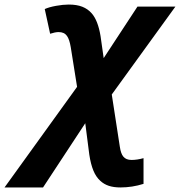

<svg xmlns="http://www.w3.org/2000/svg" viewBox="-155 -575 783 835"><path d="M180.2 -197.3 152.8 -369.1Q147 -404.3 136.2 -418.9Q124.5 -435.5 100.1 -435.5Q85 -435.5 63 -428.2L39.6 -535.6Q57.6 -543.9 88.6 -549.6Q119.6 -555.2 144 -555.2Q178.7 -555.2 202.9 -545.7Q227.1 -536.1 243.7 -517.1Q271 -486.3 282.2 -418.5L295.9 -322.3L442.9 -546.4H607.9L331.1 -164.1L366.2 63.5Q370.6 93.3 381.3 106Q393.1 120.6 417 120.6Q441.4 120.6 469.2 112.8V224.6Q419.9 240.2 368.7 240.2Q339.8 240.2 318.4 233.2Q296.9 226.1 281.2 211.4Q262.7 194.8 251.2 167Q239.7 139.2 233.4 97.7L215.8 -39.1L32.2 240.2H-135.3Z"/></svg>

Font: Viking Open Sans
Style: Bold Italic
Weight: 700
Italic angle: -12°
Foundry: Ascender Corporation
Version: Version 2.000